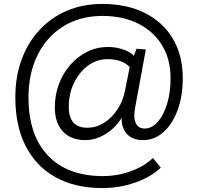

<svg xmlns="http://www.w3.org/2000/svg" viewBox="-20 -745 1009 977"><path d="M501 212Q362 212 263 157Q164 102 111 -1Q58 -104 58 -249Q58 -355 90 -442Q122 -529 181 -592.5Q240 -656 321 -690.5Q402 -725 501 -725Q626 -725 718 -678.5Q810 -632 860 -547.5Q910 -463 910 -348Q910 -255 883.5 -184Q857 -113 811.5 -72.5Q766 -32 708 -32Q655 -32 626.5 -62.5Q598 -93 599 -145Q567 -94 517 -63Q467 -32 414 -32Q341 -32 300 -76Q259 -120 259 -199Q259 -263 280.5 -319Q302 -375 339.5 -417Q377 -459 425.5 -482.5Q474 -506 530 -506Q569 -506 606 -493.5Q643 -481 661 -461L675 -497L722 -493L667 -194Q658 -145 671 -118Q684 -91 716 -91Q753 -91 783 -125Q813 -159 830.5 -217Q848 -275 848 -348Q848 -443 805 -514Q762 -585 684 -624.5Q606 -664 501 -664Q389 -664 304 -612Q219 -560 172 -466.5Q125 -373 125 -249Q125 -58 224 46.5Q323 151 504 151Q578 151 646.5 126Q715 101 758 59L798 108Q748 156 668 184Q588 212 501 212ZM424 -95Q469 -95 508.5 -119.5Q548 -144 576.5 -186.5Q605 -229 616 -283L640 -404Q601 -444 527 -444Q473 -444 428.5 -411.5Q384 -379 357 -324Q330 -269 330 -201Q330 -95 424 -95Z"/></svg>

Font: LivvicRegular
Style: Regular
Weight: 400
Designer: Jacques Le Bailly, Baron von Fonthausen
Version: Version 1.001; ttfautohint (v1.8.2)